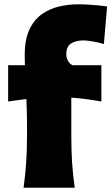

<svg xmlns="http://www.w3.org/2000/svg" viewBox="-20 -878 521 898"><path d="M90.3 0Q98.6 -60.5 102.5 -117.7Q106.4 -174.8 106.4 -246.6V-303.2Q106.4 -327.6 105.5 -356Q104.5 -384.3 103.5 -415L18.1 -403.3V-573.2H96.7Q96.2 -586.4 95.9 -598.6Q95.7 -610.8 95.7 -621.6Q95.7 -692.9 117.2 -739Q138.7 -785.2 174.8 -811Q210.9 -836.9 255.6 -847.4Q300.3 -857.9 347.2 -857.9Q370.1 -857.9 396.2 -856.2Q422.4 -854.5 445.3 -852.3Q468.3 -850.1 481 -848.1L465.8 -671.9Q445.3 -678.7 416.3 -683.8Q387.2 -689 372.1 -689Q335.4 -689 312.7 -675Q290 -661.1 290 -623Q290 -609.4 297.6 -594.2Q305.2 -579.1 319.3 -573.2H454.1V-403.3Q381.3 -416.5 313.5 -421.4V-246.6Q313.5 -174.8 317.1 -117.7Q320.8 -60.5 329.6 0Z"/></svg>

Font: Pinar DS4-ExtraBold
Style: Regular
Weight: 800
Designer: Amin Abedi
Version: Version 2.000